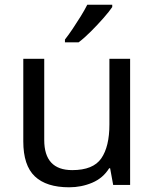

<svg xmlns="http://www.w3.org/2000/svg" viewBox="-20 -786 658 816"><path d="M533 -536V0H461L448 -71H444Q418 -29 372 -9.5Q326 10 274 10Q177 10 128 -36.5Q79 -83 79 -185V-536H168V-191Q168 -63 287 -63Q376 -63 410.5 -113Q445 -163 445 -257V-536ZM457 -756Q445 -738 420 -709.5Q395 -681 366.5 -652.5Q338 -624 314 -606H256V-618Q271 -637 288.5 -663Q306 -689 323 -716.5Q340 -744 351 -766H457Z"/></svg>

Font: Noto Sans Hanunoo
Style: Regular
Weight: 400
Designer: Monotype Design Team
Foundry: Monotype Imaging Inc.
Version: Version 2.003; ttfautohint (v1.8.4.7-5d5b)